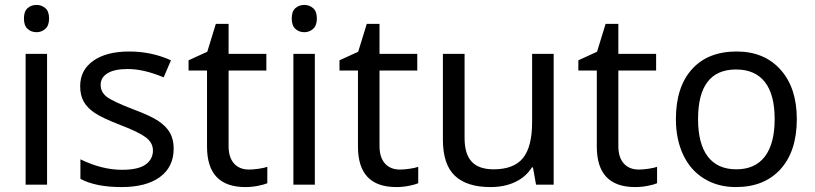

<svg xmlns="http://www.w3.org/2000/svg" viewBox="-20 -757 3340 787"><path d="M172.9 0H85V-536.1H172.9ZM78.1 -681.2Q78.1 -710.4 93 -723.6Q107.9 -736.8 129.9 -736.8Q150.4 -736.8 165.8 -723.6Q181.2 -710.4 181.2 -681.2Q181.2 -652.3 165.8 -638.7Q150.4 -625 129.9 -625Q107.9 -625 93 -638.7Q78.1 -652.3 78.1 -681.2Z M691.9 -147.9Q691.9 -72.8 635.7 -31.5Q579.6 9.8 478 9.8Q372.1 9.8 309.6 -23.9V-104Q397.9 -61 480 -61Q546.4 -61 576.7 -82.5Q606.9 -104 606.9 -140.1Q606.9 -171.9 577.9 -193.8Q548.8 -215.8 474.6 -244.1Q398.9 -273.4 368.2 -294.2Q337.4 -314.9 323 -340.8Q308.6 -366.7 308.6 -403.8Q308.6 -469.7 362.3 -507.8Q416 -545.9 509.8 -545.9Q601.1 -545.9 680.7 -509.8L650.9 -439.9Q569.3 -474.1 503.9 -474.1Q449.2 -474.1 420.9 -456.8Q392.6 -439.5 392.6 -409.2Q392.6 -379.9 417 -360.6Q441.4 -341.3 530.8 -307.1Q597.7 -282.2 629.6 -260.7Q661.6 -239.3 676.8 -212.4Q691.9 -185.5 691.9 -147.9Z M1001 -62Q1018.1 -62 1041 -65.4Q1064 -68.8 1075.7 -73.2V-5.9Q1063.5 -0.5 1037.8 4.6Q1012.2 9.8 985.8 9.8Q828.6 9.8 828.6 -155.8V-467.8H752.9V-509.8L829.6 -544.9L864.7 -659.2H917V-536.1H1071.8V-467.8H917V-158.2Q917 -111.8 939.2 -86.9Q961.4 -62 1001 -62Z M1270.5 0H1182.6V-536.1H1270.5ZM1175.8 -681.2Q1175.8 -710.4 1190.7 -723.6Q1205.6 -736.8 1227.5 -736.8Q1248 -736.8 1263.4 -723.6Q1278.8 -710.4 1278.8 -681.2Q1278.8 -652.3 1263.4 -638.7Q1248 -625 1227.5 -625Q1205.6 -625 1190.7 -638.7Q1175.8 -652.3 1175.8 -681.2Z M1619.6 -62Q1636.7 -62 1659.7 -65.4Q1682.6 -68.8 1694.3 -73.2V-5.9Q1682.1 -0.5 1656.5 4.6Q1630.9 9.8 1604.5 9.8Q1447.3 9.8 1447.3 -155.8V-467.8H1371.6V-509.8L1448.2 -544.9L1483.4 -659.2H1535.6V-536.1H1690.4V-467.8H1535.6V-158.2Q1535.6 -111.8 1557.9 -86.9Q1580.1 -62 1619.6 -62Z M1884.3 -536.1V-190.9Q1884.3 -126 1913.3 -94.5Q1942.4 -63 2003.4 -63Q2085.9 -63 2123.5 -108.9Q2161.1 -154.8 2161.1 -256.8V-536.1H2249.5V0H2177.2L2164.6 -70.8H2160.2Q2136.2 -32.2 2092.3 -11.2Q2048.3 9.8 1990.2 9.8Q1893.6 9.8 1844.5 -36.6Q1795.4 -83 1795.4 -185.1V-536.1Z M2598.6 -62Q2615.7 -62 2638.7 -65.4Q2661.6 -68.8 2673.3 -73.2V-5.9Q2661.1 -0.5 2635.5 4.6Q2609.9 9.8 2583.5 9.8Q2426.3 9.8 2426.3 -155.8V-467.8H2350.6V-509.8L2427.2 -544.9L2462.4 -659.2H2514.6V-536.1H2669.4V-467.8H2514.6V-158.2Q2514.6 -111.8 2536.9 -86.9Q2559.1 -62 2598.6 -62Z M3246.1 -269Q3246.1 -137.7 3179.7 -64Q3113.3 9.8 2996.1 9.8Q2923.3 9.8 2867.2 -24.2Q2811 -58.1 2780.8 -121.6Q2750.5 -185.1 2750.5 -269Q2750.5 -399.9 2815.9 -472.9Q2881.3 -545.9 2999.5 -545.9Q3112.8 -545.9 3179.4 -471.4Q3246.1 -397 3246.1 -269ZM2841.3 -269Q2841.3 -168 2881.1 -115.5Q2920.9 -63 2998.5 -63Q3075.2 -63 3115.2 -115.5Q3155.3 -168 3155.3 -269Q3155.3 -370.1 3115 -421.1Q3074.7 -472.2 2997.1 -472.2Q2841.3 -472.2 2841.3 -269Z"/></svg>

Font: NotoPenekeko
Style: Regular
Weight: 400
Designer: Monotype Design team
Foundry: Monotype Imaging Inc.
Version: Version 1.04